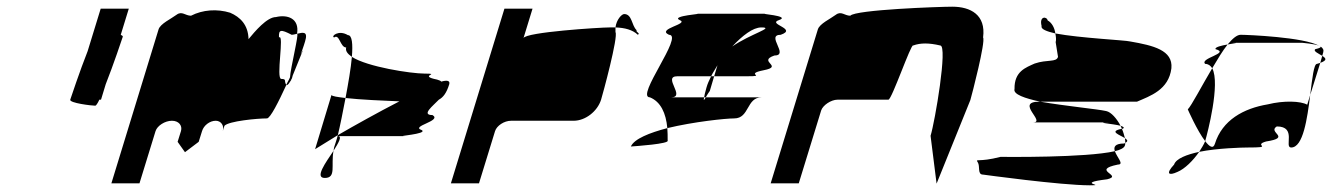

<svg xmlns="http://www.w3.org/2000/svg" viewBox="-20 -736 3982 574"><path d="M190 -438C187 -428 254 -420 265 -420C267 -420 272 -427 277 -438H282L296 -484C319 -542 345 -620 347 -626C348 -628 345 -630 341 -632L365 -710H281L242 -583C219 -525 192 -444 190 -438Z M313 -188H397L445 -344C450 -360 473 -375 494 -375C514 -375 526 -361 521 -344L511 -312L533 -281L574 -312L584 -344C589 -361 607 -375 625 -375C641 -375 651 -360 646 -344L651 -360C664 -374 749 -382 778 -382C788 -382 813 -432 836 -482C828 -494 838 -500 821 -500C804 -500 831 -637 814 -624C813 -648 819 -649 852 -632C857 -632 863 -634 868 -635C876 -682 838 -693 805 -685C778 -685 742 -642 723 -619C722 -662 698 -685 668 -698C629 -710 586 -707 551 -689C534 -689 524 -704 508 -692C492 -680 459 -665 454 -648ZM868 -634V-635C885 -639 902 -644 892 -612C892 -612 887 -595 879 -573C885 -585 887 -589 884 -580C887 -591 871 -548 857 -515C854 -509 854 -504 852 -500H851L850 -498L852 -499C849 -494 847 -491 846 -490C842 -483 837 -480 836 -482C839 -490 844 -497 847 -505C848 -530 875 -639 868 -634ZM852 -500V-499Z M979 -624C995 -636 997 -594 1015 -594C1012 -584 1019 -575 1032 -566C1035 -604 1033 -631 1020 -631C992 -648 968 -627 979 -624ZM922 -290C922 -290 949 -307 990 -332C997 -361 1005 -401 1013 -443C989 -446 973 -448 971 -452ZM1032 -566C1078 -536 1209 -516 1249 -516C1302 -516 1227 -510 1287 -498C1294 -496 1298 -494 1299 -492C1317 -497 1326 -495 1323 -484C1315 -458 1305 -445 1292 -438C1275 -420 1238 -392 1273 -392C1303 -374 1205 -359 1241 -347C1260 -335 1157 -329 1192 -329H990C1004 -329 992 -309 977 -285C978 -289 978 -292 979 -296C981 -303 986 -316 990 -332C1040 -361 1110 -400 1174 -433C1127 -435 1056 -438 1013 -443C1021 -486 1029 -531 1032 -566ZM951 -204C986 -204 969 -241 977 -285C953 -249 920 -204 951 -204Z M1328 -188H1412L1460 -344C1465 -360 1487 -375 1508 -375H1695C1730 -375 1766 -403 1777 -438C1782 -454 1829 -627 1820 -640V-654H1802C1774 -654 1551 -640 1545 -622L1572 -710H1488ZM1820 -654C1823 -678 1839 -694 1846 -694C1870 -694 1868 -660 1883 -646C1881 -638 1895 -638 1887 -632C1871 -647 1848 -653 1820 -654Z M1866 -298C1880 -299 1983 -306 1976 -316C1976 -329 1976 -341 1975 -353C1922 -339 1876 -321 1866 -298ZM1923 -445C1878 -445 2026 -632 1980 -632C1941 -650 2042 -664 2012 -676C1983 -689 2090 -695 2062 -695H2270C2242 -695 2347 -689 2309 -676C2272 -664 2366 -650 2314 -632C2268 -632 2341 -570 2295 -570C2243 -552 2325 -538 2263 -526C2202 -514 2276 -508 2213 -508H2115L2125 -541C2119 -530 2111 -519 2106 -508H2005C1959 -508 2032 -445 1986 -445H2085C2082 -433 2086 -437 2090 -445H2257C2211 -445 2221 -382 2175 -382C2149 -382 2054 -372 1975 -353C1971 -398 1955 -432 1923 -445ZM2092 -474C2088 -460 2086 -451 2085 -445H2090C2094 -453 2102 -464 2102 -464L2115 -508H2106C2100 -496 2095 -485 2092 -474ZM2169 -597C2224 -635 2298 -654 2256 -654C2231 -654 2200 -630 2169 -597Z M2284 -188H2368L2435 -406C2440 -421 2464 -438 2484 -438H2636C2646 -438 2704 -607 2710 -600C2732 -608 2757 -608 2791 -600C2814 -600 2775 -372 2762 -330L2780 -187L2881 -437C2886 -454 2927 -612 2919 -624C2928 -692 2881 -716 2827 -716C2789 -716 2537 -707 2522 -689C2505 -689 2495 -704 2479 -692C2463 -680 2430 -665 2425 -648Z M2903 -251C2911 -239 2901 -214 2919 -214C2919 -214 3151 -182 3238 -182C3292 -182 3190 -188 3290 -200C3340 -212 3239 -227 3322 -244C3342 -244 3319 -266 3313 -284C3225 -264 2986 -267 2971 -267C2905 -250 2895 -263 2903 -251ZM3013 -470C3008 -454 3044 -442 3090 -432H3379C3418 -449 3474 -467 3482 -532C3487 -586 3428 -600 3359 -612C3344 -616 3210 -622 3135 -636C3137 -626 3138 -617 3136 -610L3143 -566C3138 -549 3111 -559 3073 -546C3047 -534 3012 -523 3013 -470ZM3094 -658C3086 -689 3110 -687 3112 -675C3125 -668 3133 -652 3135 -636C3109 -642 3091 -649 3094 -658ZM3068 -370C3109 -370 3013 -432 3087 -432H3090C3165 -419 3260 -410 3287 -404C3302 -401 3319 -381 3330 -360C3308 -366 3248 -370 3295 -370ZM3330 -360C3331 -357 3333 -354 3334 -351H3336C3343 -354 3339 -357 3330 -360ZM3313 -284C3309 -296 3312 -307 3341 -307C3342 -308 3343 -308 3344 -309C3344 -306 3344 -303 3343 -301C3341 -294 3330 -288 3313 -284ZM3334 -351C3338 -342 3341 -331 3343 -323C3328 -333 3293 -343 3334 -351ZM3343 -323C3344 -318 3344 -313 3344 -309C3354 -314 3350 -318 3343 -323Z M3531 -409C3531 -409 3559 -345 3583 -314L3584 -318C3589 -335 3629 -486 3604 -532C3572 -478 3542 -420 3531 -409ZM3490 -244C3464 -216 3474 -210 3500 -222C3522 -231 3547 -256 3565 -282C3528 -274 3496 -262 3490 -244ZM3583 -545C3565 -562 3659 -577 3614 -589C3611 -595 3632 -600 3650 -603C3635 -584 3620 -559 3604 -532C3599 -540 3592 -545 3583 -545ZM3650 -603C3670 -607 3687 -608 3664 -608H3874C3871 -608 3912 -605 3924 -599C3879 -625 3709 -632 3689 -632C3678 -632 3665 -621 3650 -603ZM3565 -282C3572 -293 3579 -304 3583 -314C3596 -297 3607 -290 3612 -306C3634 -377 3698 -412 3770 -424C3818 -436 3869 -434 3888 -423L3897 -452C3888 -381 3876 -295 3840 -295C3818 -295 3858 -358 3797 -358C3768 -340 3843 -325 3765 -313C3723 -301 3793 -295 3709 -295C3694 -295 3618 -293 3565 -282ZM3912 -589C3905 -583 3922 -576 3933 -569L3936 -580C3938 -587 3935 -592 3928 -597C3930 -595 3926 -592 3912 -589ZM3924 -599C3926 -598 3927 -598 3928 -597C3927 -598 3925 -598 3924 -599ZM3917 -545C3908 -545 3903 -502 3897 -452L3927 -548ZM3927 -548 3933 -569C3944 -562 3949 -556 3927 -548Z"/></svg>

Font: bitstorm
Style: exextobl
Weight: 400
Version: Version 0.2